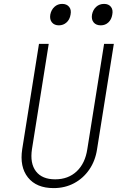

<svg xmlns="http://www.w3.org/2000/svg" viewBox="-20 -955 640 985"><path d="M255 10Q167 10 123.5 -44.5Q80 -99 94 -190L180 -730H230L144 -190Q133 -117 164.5 -76Q196 -35 263 -35Q330 -35 373.5 -76Q417 -117 428 -190L514 -730H564L478 -190Q469 -130 438 -85Q407 -40 360 -15Q313 10 255 10ZM497 -825Q473 -825 460.5 -840Q448 -855 452 -880Q457 -905 473.5 -920Q490 -935 514 -935Q537 -935 549 -920Q561 -905 556 -880Q552 -855 536 -840Q520 -825 497 -825ZM282 -825Q259 -825 246.5 -840Q234 -855 238 -880Q243 -905 259.5 -920Q276 -935 299 -935Q322 -935 334.5 -920Q347 -905 342 -880Q338 -855 321.5 -840Q305 -825 282 -825Z"/></svg>

Font: JetBrains Mono NL Thin
Style: Italic
Weight: 100
Italic angle: -9°
Monospace: yes
Designer: Philipp Nurullin, Konstantin Bulenkov
Foundry: JetBrains
Version: Version 2.305; ttfautohint (v1.8.4.7-5d5b)